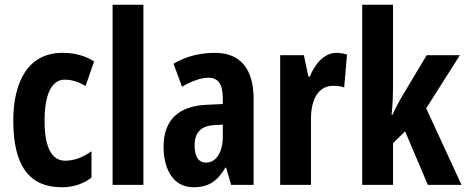

<svg xmlns="http://www.w3.org/2000/svg" viewBox="-20 -780 1967 810"><path d="M241 10C286 10 331 -3 366 -31V-142C330 -116 292 -102 255 -102C198 -102 168 -158 168 -271C168 -384 199 -444 253 -444C282 -444 311 -435 341 -417L377 -521C339 -545 297 -557 243 -557C100 -557 36 -437 36 -271C36 -80 104 10 241 10Z M585 0V-760H455V0Z M887 -557C821 -557 761 -541 712 -511L748 -414C792 -440 829 -452 860 -452C902 -452 920 -423 920 -363V-341L852 -338C735 -333 670 -275 670 -161C670 -73 706 10 797 10C861 10 898 -17 931 -73H934L955 0H1050V-362C1050 -491 993 -557 887 -557ZM883 -252 920 -254V-204C920 -137 891 -94 850 -94C818 -94 801 -118 801 -167C801 -221 828 -249 883 -252Z M1399 -557C1347 -557 1308 -509 1287 -457H1281L1262 -547H1162V0H1292V-279C1292 -364 1325 -418 1386 -418C1404 -418 1419 -416 1432 -411L1444 -550C1426 -555 1413 -557 1399 -557Z M1638 -429V-760H1508V0H1638V-176L1689 -226L1785 0H1927L1778 -323L1920 -547H1780L1674 -370C1663 -350 1648 -324 1636 -296H1632C1637 -339 1638 -383 1638 -429Z"/></svg>

Font: Noto Sans Armenian ExtraCondensed
Style: Regular
Weight: 400
Width: 2
Designer: Monotype Design Team
Foundry: Monotype Imaging Inc.
Version: Version 2.008